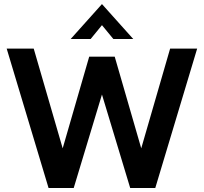

<svg xmlns="http://www.w3.org/2000/svg" viewBox="-20 -940 1019 960"><path d="M222.8 0 13.4 -697H148.6L293.4 -198.4L426 -656.6H553.6L686.2 -198.4L830.6 -697H965.8L756.4 0H631L479.2 -502.4H500.4L348.6 0ZM333.4 -745 489.8 -919.6 646.2 -745H546.8L489.8 -814.2L433.2 -745Z"/></svg>

Font: Hanken Grotesk
Style: Regular
Weight: 400
Designer: Alfredo Marco Pradil
Foundry: Hanken Design Co.
Version: Version 3.013